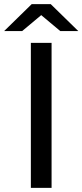

<svg xmlns="http://www.w3.org/2000/svg" viewBox="-58 -907 398 927"><path d="M91 0H191V-700H91ZM-38 -757H49L141 -834L233 -757H320L187 -887H95Z"/></svg>

Font: Chess Sans Medium
Style: Regular
Weight: 500
Designer: Wolf Bōese
Foundry: Wolf Bōese
Version: Version 7.223;Glyphs 3.3 (3306)